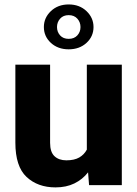

<svg xmlns="http://www.w3.org/2000/svg" viewBox="-20 -812 602 842"><path d="M370.6 0 366.2 -56.2Q341.8 -24.9 306.2 -7.6Q270.5 9.8 223.6 9.8Q145.5 9.8 96.4 -36.1Q47.4 -82 47.4 -186.5V-528.3H199.7V-185.5Q199.7 -145 219 -127Q238.3 -108.9 271 -108.9Q305.7 -108.9 327.4 -121.3Q349.1 -133.8 360.8 -155.8V-528.3H514.2V0ZM172.4 -693.4Q172.4 -733.9 203.1 -763.2Q233.9 -792.5 281.2 -792.5Q328.6 -792.5 359.4 -763.2Q390.1 -733.9 390.1 -693.4Q390.1 -652.3 359.4 -624Q328.6 -595.7 281.2 -595.7Q233.9 -595.7 203.1 -624Q172.4 -652.3 172.4 -693.4ZM230 -693.4Q230 -671.9 243.7 -656.7Q257.3 -641.6 281.2 -641.6Q305.2 -641.6 319.1 -656.7Q333 -671.9 333 -693.4Q333 -714.8 319.1 -730.2Q305.2 -745.6 281.2 -745.6Q257.3 -745.6 243.7 -730.2Q230 -714.8 230 -693.4Z"/></svg>

Font: Vazirmatn UI ExtraBold
Style: Regular
Weight: 800
Designer: Saber Rastikerdar
Foundry: Saber Rastikerdar
Version: Version 33.003